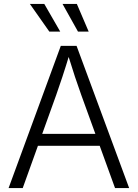

<svg xmlns="http://www.w3.org/2000/svg" viewBox="-20 -962 705 982"><path d="M23.9 0 291 -727.5H371.6L640.6 0H568.4L395.5 -476.6Q380.9 -516.6 363.5 -569.1Q346.2 -621.6 323.2 -695.8H338.9Q316.4 -621.1 298.8 -568.1Q281.2 -515.1 267.6 -476.6L96.2 0ZM148.9 -216.3V-277.3H515.6V-216.3ZM378.9 -800.3 299.8 -941.9H373L433.6 -800.3ZM232.4 -800.3 132.8 -941.9H206.5L288.1 -800.3Z"/></svg>

Font: Inter 18pt Light
Style: Regular
Weight: 300
Designer: Rasmus Andersson
Foundry: rsms
Version: Version 4.001;git-66647c0bb